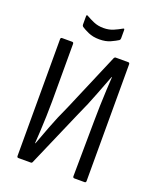

<svg xmlns="http://www.w3.org/2000/svg" viewBox="-149 -897 804 985"><g transform="rotate(20 253.5 -404.5)"><path d="M73 0Q65 0 65 -9V-646Q65 -655 73 -655H128Q136 -655 136 -646V-332Q136 -294 134.5 -250Q133 -206 131 -166.5Q129 -127 127 -101H129Q144 -141 166.5 -201Q189 -261 222 -332L357 -649Q360 -655 366 -655H434Q442 -655 442 -646V-9Q442 0 434 0H379Q370 0 370 -9L373 -310Q373 -348 374.5 -394Q376 -440 378 -482.5Q380 -525 382 -554H380Q363 -511 339.5 -448.5Q316 -386 281 -310L149 -6Q147 0 140 0ZM254 -714Q219 -714 193.5 -725.5Q168 -737 155 -746Q150 -750 150 -757V-802Q150 -813 159 -807Q176 -797 200 -786.5Q224 -776 254 -776Q284 -776 308 -786.5Q332 -797 349 -807Q358 -813 358 -802V-757Q358 -750 353 -746Q339 -737 314 -725.5Q289 -714 254 -714Z"/></g></svg>

Font: Sofia Sans Cond
Style: Regular
Weight: 400
Width: 3
Designer: Botio Nikoltchev, Ani Petrova
Foundry: lettersoup
Version: Version 4.100; ttfautohint (v1.8.3)